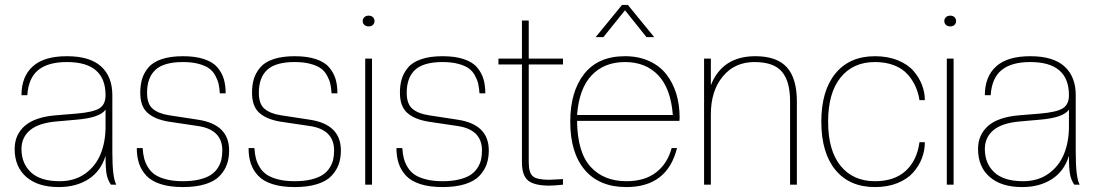

<svg xmlns="http://www.w3.org/2000/svg" viewBox="-20 -756 4484 786"><path d="M220.2 9.8Q135.3 9.8 87.6 -31.7Q40 -73.2 40 -146Q40 -204.6 81.8 -241Q123.5 -277.3 210.9 -284.2L293.9 -291Q362.3 -296.9 387.2 -312.7Q412.1 -328.6 412.1 -366.2Q412.1 -502 253.9 -502Q176.3 -502 136.2 -469Q96.2 -436 91.8 -366.2H67.9Q67.9 -442.4 114 -484.1Q160.2 -525.9 253.9 -525.9Q347.7 -525.9 393.8 -484.1Q439.9 -442.4 439.9 -366.2V-131.8Q439.9 -28.3 456.1 0H434.1Q420.9 -19 416.5 -42.5Q412.1 -65.9 412.1 -118.2Q393.1 -55.7 342.8 -22.9Q292.5 9.8 220.2 9.8ZM224.1 -14.2Q285.2 -14.2 328.4 -44.9Q371.6 -75.7 391.8 -125.5Q412.1 -175.3 412.1 -237.8V-307.1Q388.7 -273.9 293.9 -266.1L210.9 -258.8Q137.7 -252.4 102.8 -222.9Q67.9 -193.4 67.9 -146Q67.9 -86.9 106.7 -50.5Q145.5 -14.2 224.1 -14.2Z M729 9.8Q675.3 9.8 637.5 -2.4Q599.6 -14.6 578.9 -37.1Q558.1 -59.6 549.1 -87.2Q540 -114.7 540 -149.9H564Q565.4 -125.5 570.3 -106.9Q575.2 -88.4 586.4 -70.3Q597.7 -52.2 615.2 -40.5Q632.8 -28.8 661.6 -21.5Q690.4 -14.2 729 -14.2Q767.1 -14.2 796.1 -21.2Q825.2 -28.3 842.8 -39.8Q860.4 -51.3 871.3 -68.1Q882.3 -85 886.2 -102.3Q890.1 -119.6 890.1 -140.1Q890.1 -225.6 790 -240.2L671.9 -257.8Q614.3 -267.1 584.2 -293.9Q554.2 -320.8 554.2 -376Q554.2 -408.2 561.8 -433.1Q569.3 -458 587.9 -480Q606.4 -502 642.1 -513.9Q677.7 -525.9 729 -525.9Q780.3 -525.9 815.9 -513.9Q851.6 -502 870.1 -480Q888.7 -458 896.2 -432.4Q903.8 -406.7 903.8 -374H879.9Q878.4 -396.5 874.8 -412.6Q871.1 -428.7 861.3 -446.8Q851.6 -464.8 835.9 -476.1Q820.3 -487.3 793.2 -494.6Q766.1 -502 729 -502Q650.9 -502 616.5 -470.2Q582 -438.5 582 -376Q582 -330.6 605.2 -310.8Q628.4 -291 671.9 -284.2L790 -266.1Q918 -247.1 918 -140.1Q918 -108.4 908.9 -83Q899.9 -57.6 879.4 -35.9Q858.9 -14.2 820.6 -2.2Q782.2 9.8 729 9.8Z M1186.5 9.8Q1132.8 9.8 1095 -2.4Q1057.1 -14.6 1036.4 -37.1Q1015.6 -59.6 1006.6 -87.2Q997.6 -114.7 997.6 -149.9H1021.5Q1022.9 -125.5 1027.8 -106.9Q1032.7 -88.4 1043.9 -70.3Q1055.2 -52.2 1072.8 -40.5Q1090.3 -28.8 1119.1 -21.5Q1147.9 -14.2 1186.5 -14.2Q1224.6 -14.2 1253.7 -21.2Q1282.7 -28.3 1300.3 -39.8Q1317.9 -51.3 1328.9 -68.1Q1339.8 -85 1343.8 -102.3Q1347.7 -119.6 1347.7 -140.1Q1347.7 -225.6 1247.6 -240.2L1129.4 -257.8Q1071.8 -267.1 1041.7 -293.9Q1011.7 -320.8 1011.7 -376Q1011.7 -408.2 1019.3 -433.1Q1026.9 -458 1045.4 -480Q1064 -502 1099.6 -513.9Q1135.3 -525.9 1186.5 -525.9Q1237.8 -525.9 1273.4 -513.9Q1309.1 -502 1327.6 -480Q1346.2 -458 1353.8 -432.4Q1361.3 -406.7 1361.3 -374H1337.4Q1335.9 -396.5 1332.3 -412.6Q1328.6 -428.7 1318.8 -446.8Q1309.1 -464.8 1293.5 -476.1Q1277.8 -487.3 1250.7 -494.6Q1223.6 -502 1186.5 -502Q1108.4 -502 1074 -470.2Q1039.6 -438.5 1039.6 -376Q1039.6 -330.6 1062.7 -310.8Q1085.9 -291 1129.4 -284.2L1247.6 -266.1Q1375.5 -247.1 1375.5 -140.1Q1375.5 -108.4 1366.5 -83Q1357.4 -57.6 1336.9 -35.9Q1316.4 -14.2 1278.1 -2.2Q1239.7 9.8 1186.5 9.8Z M1502.9 0H1475.1V-516.1H1502.9ZM1506.8 -654.3Q1500.5 -647.9 1489.3 -647.9Q1478 -647.9 1471.4 -654.3Q1464.8 -660.6 1464.8 -669.9Q1464.8 -679.2 1471.4 -685.5Q1478 -691.9 1489.3 -691.9Q1500.5 -691.9 1506.8 -685.5Q1513.2 -679.2 1513.2 -669.9Q1513.2 -660.6 1506.8 -654.3Z M1792 9.8Q1738.3 9.8 1700.4 -2.4Q1662.6 -14.6 1641.8 -37.1Q1621.1 -59.6 1612.1 -87.2Q1603 -114.7 1603 -149.9H1627Q1628.4 -125.5 1633.3 -106.9Q1638.2 -88.4 1649.4 -70.3Q1660.6 -52.2 1678.2 -40.5Q1695.8 -28.8 1724.6 -21.5Q1753.4 -14.2 1792 -14.2Q1830.1 -14.2 1859.1 -21.2Q1888.2 -28.3 1905.8 -39.8Q1923.3 -51.3 1934.3 -68.1Q1945.3 -85 1949.2 -102.3Q1953.1 -119.6 1953.1 -140.1Q1953.1 -225.6 1853 -240.2L1734.9 -257.8Q1677.2 -267.1 1647.2 -293.9Q1617.2 -320.8 1617.2 -376Q1617.2 -408.2 1624.8 -433.1Q1632.3 -458 1650.9 -480Q1669.4 -502 1705.1 -513.9Q1740.7 -525.9 1792 -525.9Q1843.3 -525.9 1878.9 -513.9Q1914.6 -502 1933.1 -480Q1951.7 -458 1959.2 -432.4Q1966.8 -406.7 1966.8 -374H1942.9Q1941.4 -396.5 1937.7 -412.6Q1934.1 -428.7 1924.3 -446.8Q1914.6 -464.8 1898.9 -476.1Q1883.3 -487.3 1856.2 -494.6Q1829.1 -502 1792 -502Q1713.9 -502 1679.4 -470.2Q1645 -438.5 1645 -376Q1645 -330.6 1668.2 -310.8Q1691.4 -291 1734.9 -284.2L1853 -266.1Q1981 -247.1 1981 -140.1Q1981 -108.4 1971.9 -83Q1962.9 -57.6 1942.4 -35.9Q1921.9 -14.2 1883.5 -2.2Q1845.2 9.8 1792 9.8Z M2228.5 3.9Q2168 3.9 2142.3 -16.6Q2116.7 -37.1 2116.7 -91.8V-492.2H2020.5V-516.1H2116.7V-671.9H2144.5V-516.1H2284.7V-492.2H2144.5V-91.8Q2144.5 -47.9 2161.9 -33.9Q2179.2 -20 2228.5 -20L2284.7 -22.9V0Q2248.5 3.9 2228.5 3.9Z M2544.4 9.8Q2433.6 9.8 2374 -60.3Q2314.5 -130.4 2314.5 -257.8Q2314.5 -381.3 2371.6 -453.6Q2428.7 -525.9 2538.6 -525.9Q2593.8 -525.9 2637 -506.3Q2680.2 -486.8 2707.3 -452.4Q2734.4 -418 2748.3 -373Q2762.2 -328.1 2762.2 -275.9Q2762.2 -266.1 2761.2 -261.2H2342.3Q2343.8 -132.3 2397.7 -73.2Q2451.7 -14.2 2544.4 -14.2Q2619.6 -14.2 2666.3 -50.5Q2712.9 -86.9 2729.5 -149.9H2751.5Q2711.9 9.8 2544.4 9.8ZM2342.3 -285.2H2734.4Q2726.1 -393.6 2674.8 -447.8Q2623.5 -502 2538.6 -502Q2453.6 -502 2402.1 -447.8Q2350.6 -393.6 2342.3 -285.2ZM2658.2 -604H2626.5L2538.6 -713.9L2450.2 -604H2418.5L2526.4 -735.8H2550.3Z M3242.2 0H3214.4V-340.8Q3214.4 -423.3 3180.9 -462.6Q3147.5 -502 3068.4 -502Q2987.8 -502 2939 -443.1Q2890.1 -384.3 2890.1 -288.1V0H2862.3V-516.1H2890.1V-407.2Q2937 -525.9 3072.3 -525.9Q3160.2 -525.9 3201.2 -480.5Q3242.2 -435.1 3242.2 -340.8Z M3562 9.8Q3457.5 9.8 3399.9 -60.5Q3342.3 -130.9 3342.3 -257.8Q3342.3 -384.8 3400.1 -455.3Q3458 -525.9 3562 -525.9Q3614.7 -525.9 3655.8 -509Q3696.8 -492.2 3720 -465.1Q3743.2 -438 3754.6 -407.7Q3766.1 -377.4 3766.1 -346.2H3744.1Q3739.3 -377 3727.3 -403.3Q3715.3 -429.7 3694.6 -452.6Q3673.8 -475.6 3639.9 -488.8Q3606 -502 3562 -502Q3472.2 -502 3421.1 -438.7Q3370.1 -375.5 3370.1 -257.8Q3370.1 -140.1 3421.1 -77.1Q3472.2 -14.2 3562 -14.2Q3641.1 -14.2 3687.5 -56.4Q3733.9 -98.6 3744.1 -173.8H3766.1Q3766.1 -139.6 3753.9 -107.9Q3741.7 -76.2 3717.8 -49.3Q3693.8 -22.5 3653.6 -6.3Q3613.3 9.8 3562 9.8Z M3883.8 0H3856V-516.1H3883.8ZM3887.7 -654.3Q3881.3 -647.9 3870.1 -647.9Q3858.9 -647.9 3852.3 -654.3Q3845.7 -660.6 3845.7 -669.9Q3845.7 -679.2 3852.3 -685.5Q3858.9 -691.9 3870.1 -691.9Q3881.3 -691.9 3887.7 -685.5Q3894 -679.2 3894 -669.9Q3894 -660.6 3887.7 -654.3Z M4164.1 9.8Q4079.1 9.8 4031.5 -31.7Q3983.9 -73.2 3983.9 -146Q3983.9 -204.6 4025.6 -241Q4067.4 -277.3 4154.8 -284.2L4237.8 -291Q4306.2 -296.9 4331.1 -312.7Q4356 -328.6 4356 -366.2Q4356 -502 4197.8 -502Q4120.1 -502 4080.1 -469Q4040 -436 4035.6 -366.2H4011.7Q4011.7 -442.4 4057.9 -484.1Q4104 -525.9 4197.8 -525.9Q4291.5 -525.9 4337.6 -484.1Q4383.8 -442.4 4383.8 -366.2V-131.8Q4383.8 -28.3 4399.9 0H4377.9Q4364.7 -19 4360.4 -42.5Q4356 -65.9 4356 -118.2Q4336.9 -55.7 4286.6 -22.9Q4236.3 9.8 4164.1 9.8ZM4168 -14.2Q4229 -14.2 4272.2 -44.9Q4315.4 -75.7 4335.7 -125.5Q4356 -175.3 4356 -237.8V-307.1Q4332.5 -273.9 4237.8 -266.1L4154.8 -258.8Q4081.5 -252.4 4046.6 -222.9Q4011.7 -193.4 4011.7 -146Q4011.7 -86.9 4050.5 -50.5Q4089.4 -14.2 4168 -14.2Z"/></svg>

Font: Creato Display Thin
Style: Regular
Weight: 265
Version: Version 1.000